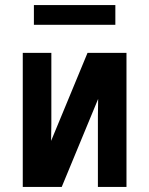

<svg xmlns="http://www.w3.org/2000/svg" viewBox="-20 -739 590 759"><path d="M70 0V-530H183V-318Q183 -284 183 -250Q183 -216 182 -182L326 -530H480V0H367V-212Q367 -246 367 -280Q367 -314 368 -348L224 0ZM436 -641H114V-719H436Z"/></svg>

Font: Lode
Style: Bold
Weight: 700
Monospace: yes
Designer: Belleve Invis
Foundry: Belleve Invis
Version: Version 29.2.0; ttfautohint (v1.8.3)